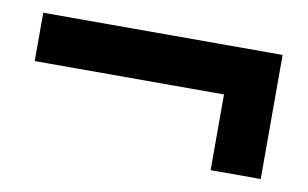

<svg xmlns="http://www.w3.org/2000/svg" viewBox="-43 -561 678 422"><g transform="rotate(10 296.5 -349.5)"><path d="M446.3 -210.9V-379.9H23.9V-487.8H558.1V-210.9Z"/></g></svg>

Font: Twentytwelve Slab
Style: TwentytwelveSlab
Weight: 700
Designer: Domenico Catapano
Version: Version 1.00 2012